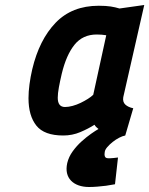

<svg xmlns="http://www.w3.org/2000/svg" viewBox="-20 -532 597 768"><path d="M473 -143Q470 -124 481.5 -113.5Q493 -103 513 -99L481 10Q470 12 456.5 19Q443 26 430.5 36Q418 46 409 56.5Q400 67 399 76Q397 86 399.5 93.5Q402 101 413 101Q415 101 421.5 101Q428 101 435 100Q443 99 452 98L440 205Q422 208 404 211Q388 213 370 214.5Q352 216 336 216Q313 216 294.5 209.5Q276 203 264 190.5Q252 178 248 160.5Q244 143 249 120Q255 95 271 73Q287 51 306.5 33.5Q326 16 344.5 3Q363 -10 374 -16Q363 -24 358 -33Q333 -17 301 -3.5Q269 10 233 10Q157 10 125.5 -29.5Q94 -69 94 -139Q94 -165 98 -195Q102 -225 109 -255Q137 -373 202.5 -441Q268 -509 375 -509Q404 -509 423 -506Q442 -503 458 -498L557 -512ZM240 -104Q254 -104 270.5 -108.5Q287 -113 302.5 -120.5Q318 -128 331.5 -136.5Q345 -145 353 -153L405 -391Q387 -394 367 -394Q311 -394 278 -353Q245 -312 227 -237Q220 -207 215.5 -182.5Q211 -158 211 -141Q211 -104 240 -104Z"/></svg>

Font: Panefresco 999wt
Style: Italic
Weight: 900
Version: Version 1.001